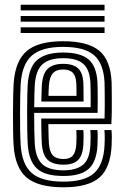

<svg xmlns="http://www.w3.org/2000/svg" viewBox="-20 -785 525 815"><path d="M249.8 10Q141.8 10 92.9 -31.5Q44 -73 37.8 -168Q36.2 -191.2 35.6 -228.4Q35 -265.5 35.1 -305.8Q35.2 -346 36 -379.8Q36.8 -413.5 37.8 -430Q44.5 -526.5 93.2 -568.2Q142 -610 247.8 -610Q351.8 -610 400.5 -570.4Q449.2 -530.8 453.8 -436Q454 -428.2 454.2 -407.1Q454.5 -386 454.6 -358.8Q454.8 -331.5 454.4 -304.5Q454 -277.5 452.8 -258H185.2Q185.5 -240.2 185.8 -225.4Q186 -210.5 186.5 -198.6Q187 -186.8 187.5 -177.5Q189.8 -141.2 204.2 -125.6Q218.8 -110 249.8 -110Q277 -110 289.6 -125.1Q302.2 -140.2 304 -175Q304.5 -187.5 304.8 -202.4Q305 -217.2 303.8 -233H333.8Q335 -218.5 334.8 -202.4Q334.5 -186.2 334 -173.8Q331.8 -126.8 312 -106.4Q292.2 -86 249.8 -86Q203.8 -86 182.1 -106.8Q160.5 -127.5 157.5 -175.8Q156.8 -189 156.2 -205.8Q155.8 -222.5 155.5 -241.9Q155.2 -261.2 155 -282H423.8Q424.5 -304 424.6 -327.8Q424.8 -351.5 424.6 -373.2Q424.5 -395 424.2 -411.2Q424 -427.5 423.8 -434.5Q419.8 -515.8 379 -550.9Q338.2 -586 247.8 -586Q157.5 -586 115.5 -549.4Q73.5 -512.8 67.8 -428.8Q66.8 -413.5 66 -380.9Q65.2 -348.2 65.1 -308.6Q65 -269 65.6 -231.6Q66.2 -194.2 67.8 -169.8Q73 -87.2 114.8 -50.6Q156.5 -14 249.8 -14Q339 -14 379.4 -50.1Q419.8 -86.2 423.8 -169Q424.2 -179.2 424.5 -190.4Q424.8 -201.5 424.5 -212.5Q424.2 -223.5 423.2 -233H453.2Q454.8 -218.8 454.6 -201.9Q454.5 -185 453.8 -168Q449.2 -72.5 401.9 -31.2Q354.5 10 249.8 10ZM249.8 -38Q169.2 -38 135.6 -70.6Q102 -103.2 97.8 -171.8Q96.2 -196.5 95.6 -233.8Q95 -271 95.1 -310.1Q95.2 -349.2 95.9 -380.8Q96.5 -412.2 97.5 -425.8Q102.8 -502.5 139.8 -532.2Q176.8 -562 247.8 -562Q321.8 -562 356.1 -532.6Q390.5 -503.2 393.8 -433.8Q394.2 -425.5 394.5 -404.9Q394.8 -384.2 394.8 -357.9Q394.8 -331.5 394.2 -306H125Q125 -265.2 125.6 -230.8Q126.2 -196.2 127.5 -174.8Q131.5 -114.2 159.6 -88.1Q187.8 -62 249.8 -62Q303.2 -62 332 -85.2Q360.8 -108.5 363.8 -170.5Q364.5 -185.8 364.6 -201Q364.8 -216.2 363.5 -233H393.5Q394.8 -217.5 394.6 -202.1Q394.5 -186.8 393.8 -169.8Q390.5 -99.5 357 -68.8Q323.5 -38 249.8 -38ZM125.2 -330H364.8Q365 -352 364.9 -372.4Q364.8 -392.8 364.5 -408.8Q364.2 -424.8 363.8 -433Q361.2 -489 334 -513.5Q306.8 -538 247.8 -538Q189.8 -538 160.8 -512.5Q131.8 -487 127.5 -423.8Q126.8 -413 126.1 -386.8Q125.5 -360.5 125.2 -330ZM155.5 -354Q155.8 -363.2 156.1 -378Q156.5 -392.8 156.9 -405.8Q157.2 -418.8 157.5 -422.2Q161 -473 182.9 -493.5Q204.8 -514 247.8 -514Q291 -514 311.4 -494.9Q331.8 -475.8 333.8 -432.5Q334.2 -425 334.4 -412.4Q334.5 -399.8 334.6 -384.6Q334.8 -369.5 334.8 -354ZM185.8 -378H304.8Q304.8 -388.5 304.6 -399.4Q304.5 -410.2 304.4 -418.6Q304.2 -427 304 -429.5Q302.5 -462 289.2 -476Q276 -490 247.8 -490Q218.2 -490 204.1 -473.6Q190 -457.2 187.5 -421Q187.2 -415.5 186.9 -409.2Q186.5 -403 186.2 -395.4Q186 -387.8 185.8 -378ZM67.8 -741V-765H423.8V-741ZM67.8 -645V-669H423.8V-645ZM67.8 -693V-717H423.8V-693Z"/></svg>

Font: Big Shoulders Inline Text Thin Black
Style: Regular
Weight: 900
Version: Version 2.002